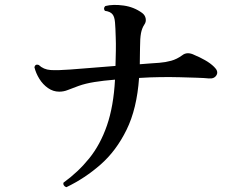

<svg xmlns="http://www.w3.org/2000/svg" viewBox="-20 -748 1040 798"><path d="M256 30Q249 28 245.5 22.5Q242 17 244 11Q305 -33 351 -90Q397 -147 424.5 -226.5Q452 -306 458 -417Q409 -413 372 -407Q335 -401 307 -391Q279 -381 262 -374Q245 -367 226 -367Q201 -367 179.5 -382Q158 -397 143.5 -420.5Q129 -444 123 -469Q127 -483 141 -478Q161 -459 190 -457Q219 -455 271 -459Q303 -461 354 -465.5Q405 -470 460 -474Q461 -504 461.5 -537Q462 -570 461 -592Q460 -632 458 -655Q456 -678 448 -688Q439 -700 416 -703Q412 -708 412.5 -713.5Q413 -719 418 -723Q450 -731 493.5 -725Q537 -719 571 -694Q583 -685 585.5 -671Q588 -657 580 -646Q570 -631 566 -610Q562 -589 562 -551Q562 -538 561.5 -519Q561 -500 561 -481Q585 -483 606 -484.5Q627 -486 642 -487Q668 -489 691.5 -495.5Q715 -502 737 -518Q758 -535 789 -519Q809 -511 832 -498Q855 -485 870 -470Q889 -452 880 -436Q871 -420 848 -422Q830 -424 796 -425Q762 -426 728 -427Q691 -428 647.5 -427.5Q604 -427 558 -424Q549 -296 506 -208.5Q463 -121 398 -64Q333 -7 256 30Z"/></svg>

Font: Zen Old Mincho
Style: Bold
Weight: 700
Designer: Yoshimichi Ohira
Foundry: Positype
Version: Version 1.500